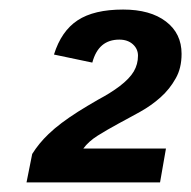

<svg xmlns="http://www.w3.org/2000/svg" viewBox="-20 -716 394 396"><path d="M34.7 -339.8 46.4 -398.4Q60.1 -420.4 80.1 -439.5Q92.3 -451.2 107.2 -462.4Q122.1 -473.6 140.6 -485.4Q159.2 -497.1 182.1 -510.3Q208.5 -524.4 226.6 -538.1Q247.1 -553.7 255.9 -568.6Q264.6 -583.5 264.6 -601.1Q264.6 -615.2 253.9 -624.8Q243.2 -634.3 226.1 -634.3Q204.6 -634.3 190.7 -622.6Q176.8 -610.8 170.4 -586.9L91.3 -603.5Q106.4 -651.9 140.1 -674.1Q173.8 -696.3 233.9 -696.3Q290 -696.3 322.3 -671.6Q354.5 -647 354.5 -605Q354.5 -575.2 342.3 -554.2Q330.1 -532.2 311.3 -515.4Q292.5 -498.5 269 -485.4Q257.3 -479 245.8 -472.7Q234.4 -466.3 223.1 -460.4Q200.7 -448.2 181.6 -436.3Q162.6 -424.3 151.9 -409.7H322.3L310.1 -339.8Z"/></svg>

Font: Arimo
Style: Italic
Weight: 400
Italic angle: -12°
Designer: Steve Matteson
Foundry: Monotype Imaging Inc.
Version: Version 1.33